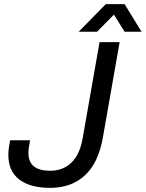

<svg xmlns="http://www.w3.org/2000/svg" viewBox="-20 -888 698 920"><path d="M356.9 -735.8 486.8 -868.2H577.1L658.2 -735.8H577.1L525.9 -817.9L444.8 -735.8ZM221.2 12.2Q124 12.2 72 -28.1Q20 -68.4 20 -146Q20 -175.8 28.8 -215.8H124Q116.2 -176.8 116.2 -154.8Q116.2 -69.8 220.2 -69.8Q282.2 -69.8 322.5 -109.1Q362.8 -148.4 376 -225.1L457 -686H553.2L473.1 -230Q452.1 -108.4 387.2 -48.1Q322.3 12.2 221.2 12.2Z"/></svg>

Font: Archivo
Style: Italic
Weight: 400
Italic angle: -10°
Designer: Hector Gatti
Foundry: Omnibus-Type
Version: Version 2.001